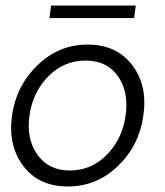

<svg xmlns="http://www.w3.org/2000/svg" viewBox="-20 -673 605 703"><path d="M167 -652.8H477.1L471.2 -606.9H161.1ZM23.9 -250Q40 -359.9 117.9 -434.8Q195.8 -509.8 300.8 -509.8Q406.7 -509.8 463.9 -434.8Q521 -359.9 504.9 -250Q489.7 -140.1 411.9 -65.2Q334 9.8 228 9.8Q122.1 9.8 65.4 -65.2Q8.8 -140.1 23.9 -250ZM235.8 -48.8Q314.9 -48.8 371.6 -106.9Q428.2 -165 439.9 -250Q452.1 -335.9 412.1 -393.6Q372.1 -451.2 293 -451.2Q213.9 -451.2 157 -393.6Q100.1 -335.9 87.9 -250Q75.7 -165 116.7 -106.9Q157.7 -48.8 235.8 -48.8Z"/></svg>

Font: Oakes Grotesk
Style: Light Italic
Weight: 300
Designer: Samuel Oakes
Foundry: Samuel Oakes
Version: Version 1.0 | wf-rip DC20170320